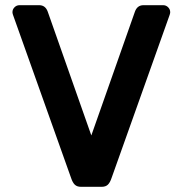

<svg xmlns="http://www.w3.org/2000/svg" viewBox="-20 -720 704 740"><path d="M500 -675Q509 -700 533 -700H609Q620 -700 628 -692Q636 -684 636 -673Q636 -669 634 -663L410 -34Q404 -16 395.5 -8Q387 0 372 0H292Q277 0 268.5 -8Q260 -16 254 -34L30 -663Q28 -669 28 -673Q28 -684 36 -692Q44 -700 55 -700H131Q155 -700 164 -675L332 -198Z"/></svg>

Font: Hezaedrus Medium
Style: Regular
Weight: 500
Designer: Hubert & Fischer
Foundry: Hubert & Fischer
Version: Version 1.10;September 3, 2019;FontCreator 11.5.0.2425 64-bi